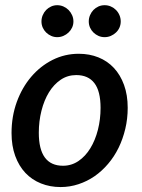

<svg xmlns="http://www.w3.org/2000/svg" viewBox="-20 -730 561 757"><path d="M228.5 -76.5Q262 -76.5 289.5 -95.2Q317 -114 336.2 -145.5Q355.5 -177 366 -218.2Q376.5 -259.5 376.5 -304.5Q376.5 -370.5 352.2 -402.2Q328 -434 280.5 -434Q246.5 -434 219.2 -415.5Q192 -397 173 -366Q154 -335 143.5 -293.5Q133 -252 133 -206.5Q133 -76.5 228.5 -76.5ZM219 7.5Q177 7.5 141.5 -6.8Q106 -21 80.2 -48.2Q54.5 -75.5 40 -115.2Q25.5 -155 25.5 -205.5Q25.5 -271 46.2 -328Q67 -385 103 -427.2Q139 -469.5 187.2 -493.8Q235.5 -518 290.5 -518Q332.5 -518 368 -503.8Q403.5 -489.5 429 -462.2Q454.5 -435 469 -395.2Q483.5 -355.5 483.5 -305Q483.5 -262 474 -222Q464.5 -182 447.5 -147.2Q430.5 -112.5 406.2 -84Q382 -55.5 352.8 -35.2Q323.5 -15 289.5 -3.8Q255.5 7.5 219 7.5ZM269.5 -645.5Q269.5 -632.5 264.2 -621.2Q259 -610 250.2 -601.8Q241.5 -593.5 230 -588.5Q218.5 -583.5 205.5 -583.5Q193 -583.5 181.8 -588.5Q170.5 -593.5 162 -601.8Q153.5 -610 148.5 -621.2Q143.5 -632.5 143.5 -645.5Q143.5 -658.5 148.5 -670.2Q153.5 -682 162 -690.8Q170.5 -699.5 181.8 -704.5Q193 -709.5 205.5 -709.5Q218.5 -709.5 230 -704.5Q241.5 -699.5 250.2 -690.8Q259 -682 264.2 -670.2Q269.5 -658.5 269.5 -645.5ZM456 -645.5Q456 -632.5 451 -621.2Q446 -610 437.2 -601.8Q428.5 -593.5 417 -588.5Q405.5 -583.5 392.5 -583.5Q379.5 -583.5 368.2 -588.5Q357 -593.5 348.5 -601.8Q340 -610 335 -621.2Q330 -632.5 330 -645.5Q330 -658.5 335 -670.2Q340 -682 348.5 -690.8Q357 -699.5 368.2 -704.5Q379.5 -709.5 392.5 -709.5Q405.5 -709.5 417 -704.5Q428.5 -699.5 437.2 -690.8Q446 -682 451 -670.2Q456 -658.5 456 -645.5Z"/></svg>

Font: Lato SemiBold
Style: Italic
Weight: 600
Italic angle: -7°
Designer: Lukasz Dziedzic with Adam Twardoch and Botio Nikoltchev
Foundry: tyPoland Lukasz Dziedzic
Version: Version 2.015; 2015-08-06; http://www.latofonts.com/